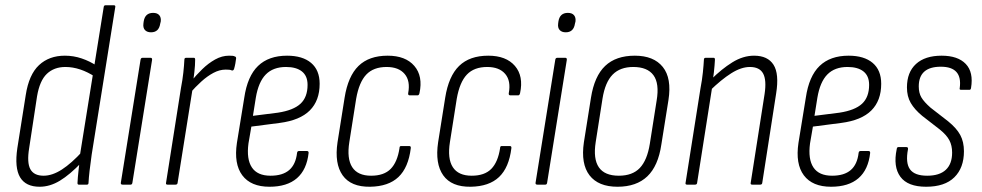

<svg xmlns="http://www.w3.org/2000/svg" viewBox="-20 -703 3737 731"><path d="M131 8Q78 8 56.5 -28Q35 -64 46 -139L78 -341Q90 -419 128.5 -455Q167 -491 227 -491Q260 -491 291 -480.5Q322 -470 349 -452L343 -410Q285 -448 229 -448Q186 -448 158.5 -422Q131 -396 121 -336L91 -139Q82 -84 95.5 -59Q109 -34 146 -34Q179 -34 215.5 -57.5Q252 -81 295 -128L291 -85Q246 -38 208 -15Q170 8 131 8ZM280 0Q275 0 275 -6Q276 -28 279 -54Q282 -80 284 -98V-110L375 -677Q376 -683 382 -683H413Q420 -683 419 -677L329 -114Q324 -79 321 -52.5Q318 -26 317 -7Q317 0 311 0Z M447 0Q439 0 440 -7L515 -475Q516 -483 523 -483H553Q560 -483 559 -475L484 -7Q483 0 477 0ZM555 -580Q540 -580 532 -588.5Q524 -597 526 -613L527 -621Q532 -654 563 -654Q579 -654 586.5 -645Q594 -636 592 -621L590 -613Q585 -580 555 -580Z M618 0Q611 0 612 -6L669 -368Q675 -399 678 -426.5Q681 -454 682 -476Q682 -483 689 -483H718Q723 -483 723 -476Q723 -455 720 -428.5Q717 -402 714 -382V-370L656 -6Q655 0 648 0ZM703 -348 709 -395Q727 -417 750 -439.5Q773 -462 799 -476.5Q825 -491 852 -491Q860 -491 865.5 -490.5Q871 -490 874 -488Q879 -487 879 -481Q878 -472 876 -461Q874 -450 871 -440Q868 -433 862 -435Q858 -437 852.5 -437.5Q847 -438 839 -438Q816 -438 792.5 -425.5Q769 -413 746.5 -392.5Q724 -372 703 -348Z M1006 8Q935 8 902.5 -35.5Q870 -79 882 -159L910 -331Q922 -413 962.5 -452Q1003 -491 1073 -491Q1132 -491 1164.5 -463.5Q1197 -436 1197 -384Q1197 -320 1159.5 -282.5Q1122 -245 1045 -235L937 -221L926 -157Q918 -97 939 -65.5Q960 -34 1010 -34Q1056 -34 1081 -55.5Q1106 -77 1111 -121Q1112 -128 1118 -128H1149Q1155 -128 1155 -121Q1148 -57 1110.5 -24.5Q1073 8 1006 8ZM943 -262 1038 -274Q1097 -283 1124 -308Q1151 -333 1151 -380Q1151 -414 1129.5 -431Q1108 -448 1069 -448Q1020 -448 992 -419.5Q964 -391 954 -331Z M1389 8Q1316 9 1284.5 -35.5Q1253 -80 1265 -161L1292 -331Q1305 -413 1345 -452Q1385 -491 1456 -491Q1524 -491 1557.5 -452Q1591 -413 1577 -348Q1575 -340 1570 -340H1540Q1533 -340 1534 -348Q1543 -395 1520.5 -421.5Q1498 -448 1452 -448Q1402 -448 1374.5 -419Q1347 -390 1336 -327L1310 -162Q1300 -99 1321 -66.5Q1342 -34 1393 -34Q1442 -34 1467.5 -60Q1493 -86 1501 -139Q1501 -147 1507 -147H1538Q1545 -147 1544 -139Q1535 -65 1497 -29Q1459 7 1389 8Z M1772 8Q1699 9 1667.5 -35.5Q1636 -80 1648 -161L1675 -331Q1688 -413 1728 -452Q1768 -491 1839 -491Q1907 -491 1940.5 -452Q1974 -413 1960 -348Q1958 -340 1953 -340H1923Q1916 -340 1917 -348Q1926 -395 1903.5 -421.5Q1881 -448 1835 -448Q1785 -448 1757.5 -419Q1730 -390 1719 -327L1693 -162Q1683 -99 1704 -66.5Q1725 -34 1776 -34Q1825 -34 1850.5 -60Q1876 -86 1884 -139Q1884 -147 1890 -147H1921Q1928 -147 1927 -139Q1918 -65 1880 -29Q1842 7 1772 8Z M2026 0Q2018 0 2019 -7L2094 -475Q2095 -483 2102 -483H2132Q2139 -483 2138 -475L2063 -7Q2062 0 2056 0ZM2134 -580Q2119 -580 2111 -588.5Q2103 -597 2105 -613L2106 -621Q2111 -654 2142 -654Q2158 -654 2165.5 -645Q2173 -636 2171 -621L2169 -613Q2164 -580 2134 -580Z M2331 8Q2258 8 2224.5 -35.5Q2191 -79 2203 -161L2230 -331Q2243 -413 2284 -452Q2325 -491 2397 -491Q2469 -491 2503.5 -448Q2538 -405 2525 -322L2498 -153Q2486 -71 2444.5 -31.5Q2403 8 2331 8ZM2336 -34Q2388 -34 2416 -63.5Q2444 -93 2454 -155L2480 -320Q2491 -385 2468 -416.5Q2445 -448 2391 -448Q2341 -448 2312.5 -419Q2284 -390 2274 -328L2248 -162Q2238 -98 2260 -66Q2282 -34 2336 -34Z M2844 0Q2837 0 2838 -6L2891 -345Q2899 -398 2885.5 -423Q2872 -448 2835 -448Q2802 -448 2764 -424Q2726 -400 2682 -357L2687 -400Q2727 -440 2768 -465.5Q2809 -491 2851 -491Q2903 -491 2925 -456.5Q2947 -422 2935 -347L2882 -6Q2881 0 2874 0ZM2596 0Q2589 0 2590 -6L2647 -367Q2653 -398 2656 -427Q2659 -456 2660 -476Q2660 -483 2667 -483H2697Q2702 -483 2702 -476Q2701 -455 2698 -428Q2695 -401 2692 -382V-375L2634 -6Q2633 0 2626 0Z M3144 8Q3073 8 3040.5 -35.5Q3008 -79 3020 -159L3048 -331Q3060 -413 3100.5 -452Q3141 -491 3211 -491Q3270 -491 3302.5 -463.5Q3335 -436 3335 -384Q3335 -320 3297.5 -282.5Q3260 -245 3183 -235L3075 -221L3064 -157Q3056 -97 3077 -65.5Q3098 -34 3148 -34Q3194 -34 3219 -55.5Q3244 -77 3249 -121Q3250 -128 3256 -128H3287Q3293 -128 3293 -121Q3286 -57 3248.5 -24.5Q3211 8 3144 8ZM3081 -262 3176 -274Q3235 -283 3262 -308Q3289 -333 3289 -380Q3289 -414 3267.5 -431Q3246 -448 3207 -448Q3158 -448 3130 -419.5Q3102 -391 3092 -331Z M3506 8Q3436 8 3408 -30Q3380 -68 3394 -135Q3395 -143 3400 -143H3431Q3438 -143 3437 -135Q3427 -83 3444.5 -58.5Q3462 -34 3510 -34Q3557 -34 3581 -56.5Q3605 -79 3605 -122Q3605 -149 3594.5 -169Q3584 -189 3558 -210L3491 -262Q3462 -286 3447.5 -311Q3433 -336 3433 -370Q3433 -428 3467.5 -459.5Q3502 -491 3565 -491Q3627 -491 3657 -459.5Q3687 -428 3677 -368Q3676 -361 3671 -361H3639Q3632 -361 3634 -368Q3645 -449 3562 -449Q3478 -449 3478 -374Q3478 -349 3488 -332Q3498 -315 3523 -293L3590 -241Q3622 -215 3636 -189Q3650 -163 3650 -127Q3650 -64 3613.5 -28Q3577 8 3506 8Z"/></svg>

Font: Sofia Sans Condensed Light
Style: Italic
Weight: 300
Italic angle: -9°
Version: Version 4.100